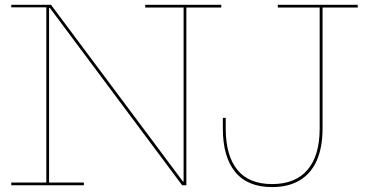

<svg xmlns="http://www.w3.org/2000/svg" viewBox="-20 -772 1520 800"><path d="M739 0 178 -752H192.5L754 0ZM27 -741.5V-752H192.5V-739H184.5V-11.5H329.5V0H27V-11.5H173V-741.5ZM585 -740.5V-752H902V-740.5H756.5V0H742L737 -15.5H745V-740.5ZM1113.5 7.5Q1011.5 7.5 960 -55.5Q908.5 -118.5 908.5 -237V-281H920.5V-237Q920.5 -124 968.8 -64.5Q1017 -5 1113.5 -5Q1210.5 -5 1261.2 -64.2Q1312 -123.5 1312 -237V-740.5H1137.5V-752H1470.5V-740.5H1324V-237Q1324 -158 1300 -103.5Q1276 -49 1229 -20.8Q1182 7.5 1113.5 7.5Z"/></svg>

Font: Hepta Slab ExtraLight Thin
Style: Regular
Weight: 250
Version: Version 1.102